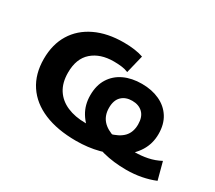

<svg xmlns="http://www.w3.org/2000/svg" viewBox="-102 -699 1011 904"><g transform="rotate(30 404.0 -247.0)"><path d="M381 10Q279 10 206.5 -20.5Q134 -51 95.5 -109Q57 -167 57 -249Q57 -328 92 -385Q127 -442 192 -473Q257 -504 346 -504Q378 -504 405.5 -500Q433 -496 452 -489L428 -391Q412 -398 392 -400.5Q372 -403 349 -403Q276 -403 232 -364.5Q188 -326 188 -250Q188 -195 211.5 -158.5Q235 -122 278 -103.5Q321 -85 377 -85Q449 -85 498 -97Q547 -109 571.5 -134.5Q596 -160 596 -203Q596 -244 574.5 -265Q553 -286 517 -286Q481 -286 459.5 -265Q438 -244 438 -203Q438 -162 461 -135.5Q484 -109 530.5 -95.5Q577 -82 645 -82Q682 -82 716.5 -89Q751 -96 783 -113L808 -19Q774 -5 735 2.5Q696 10 653 10Q585 10 527 -5Q469 -20 425 -48.5Q381 -77 356.5 -117.5Q332 -158 332 -210Q332 -264 355.5 -301.5Q379 -339 420.5 -358.5Q462 -378 517 -378Q571 -378 613 -358.5Q655 -339 678.5 -302Q702 -265 702 -212Q702 -160 676.5 -118.5Q651 -77 606 -48.5Q561 -20 503.5 -5Q446 10 381 10Z"/></g></svg>

Font: Nunito Sans 10pt SemiExpanded
Style: Bold
Weight: 700
Width: 6
Designer: Vernon Adams
Foundry: Vernon Adams
Version: Version 3.101;gftools[0.9.27]